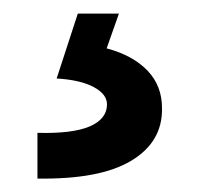

<svg xmlns="http://www.w3.org/2000/svg" viewBox="-20 -20 294 283"><path d="M137.7 133.8Q137.7 118.7 117.9 108.2Q98.1 97.7 63.5 95.7L94.7 0H155.3L137.2 51.3Q175.8 61.5 197.5 84.2Q219.2 106.9 218.8 140.6Q219.2 189.5 173.3 217Q127.4 244.6 35.2 243.2V175.8Q86.9 177.2 112.3 166.3Q137.7 155.3 137.7 133.8Z"/></svg>

Font: Reddit Sans Fudge
Style: Bold
Weight: 700
Designer: Stephen Hutchings
Foundry: Reddit
Version: Version 1.013